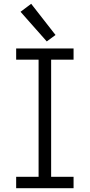

<svg xmlns="http://www.w3.org/2000/svg" viewBox="-20 -990 472 1010"><path d="M65 0H367V-60H249V-676H367V-735H65V-676H183V-60H65ZM226 -772 272 -806 144 -970 88 -928Z"/></svg>

Font: Iosevka Sparkle Light
Style: Regular
Weight: 300
Designer: Belleve Invis
Foundry: Belleve Invis
Version: Version 4.5.0; ttfautohint (v1.8.3)